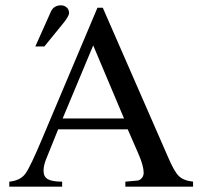

<svg xmlns="http://www.w3.org/2000/svg" viewBox="-20 -703 762 723"><path d="M113 -528 172 -660Q183 -683 210 -683Q221 -683 230.5 -675.5Q240 -668 240 -654Q240 -641 213 -609L147 -528ZM707 0H452V-19L497 -23Q507 -24 514 -32.5Q521 -41 521 -52Q521 -78 502 -122L461 -216H199L153 -102Q144 -79 144 -60Q144 -37 160.5 -28Q177 -19 214 -19V0H15V-19Q57 -23 76 -49.5Q95 -76 141 -186L347 -674H367L613 -111Q635 -59 652.5 -41Q670 -23 707 -19ZM447 -257 331 -532 216 -257Z"/></svg>

Font: STIX Math
Style: Regular
Weight: 400
Designer: MicroPress Inc., with final additions and corrections provided by Coen Hoffman, Elsevier (retired)
Version: Version 1.1.1